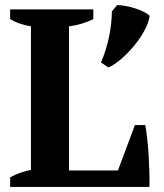

<svg xmlns="http://www.w3.org/2000/svg" viewBox="-20 -737 647 757"><path d="M20 0ZM20 -700H348V-662Q327 -651 301.5 -643.5Q276 -636 252 -633V-65H445L512 -244H553Q557 -221 560.5 -190Q564 -159 566 -125Q568 -91 569 -58Q570 -25 569 0H20V-38Q43 -50 63.5 -57Q84 -64 102 -67V-633Q53 -641 20 -662ZM378 -491Q388 -513 396.5 -540Q405 -567 410.5 -594.5Q416 -622 418.5 -647Q421 -672 421 -692L442 -717Q455 -717 474.5 -713.5Q494 -710 513 -704Q532 -698 547.5 -690Q563 -682 570 -675Q567 -649 550 -617.5Q533 -586 509 -557Q485 -528 458 -504.5Q431 -481 407 -471Z"/></svg>

Font: PT Serif
Style: Bold
Weight: 700
Designer: A.Korolkova, O.Umpeleva, V.Yefimov
Foundry: ParaType Ltd
Version: Version 1.000W OFL; ttfautohint (v1.6)